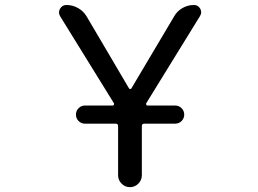

<svg xmlns="http://www.w3.org/2000/svg" viewBox="-20 -775 1040 774"><path d="M322.3 -276.4Q307.6 -276.4 296.9 -287.1Q286.1 -297.9 286.1 -313Q286.1 -328.1 296.9 -338.9Q307.6 -349.6 322.3 -349.6H434.6Q437.5 -349.6 439 -352.5Q440.4 -355.5 439.5 -358.4L222.7 -709Q217.8 -716.8 217.8 -724.6Q217.8 -732.4 221.7 -739.3Q230.5 -754.9 248 -754.9Q272.5 -754.9 294.4 -742.7Q316.4 -730.5 329.1 -709L500 -418.9Q502 -416 504.9 -416Q507.8 -416 509.8 -418.9L682.6 -710Q694.3 -730.5 715.8 -742.7Q737.3 -754.9 761.7 -754.9Q778.3 -754.9 787.1 -740.2Q791 -732.4 791 -725.6Q791 -717.8 786.1 -710L569.3 -358.4Q568.4 -355.5 569.8 -352.5Q571.3 -349.6 574.2 -349.6H685.5Q701.2 -349.6 711.9 -338.9Q722.7 -328.1 722.7 -313Q722.7 -297.9 711.9 -287.1Q701.2 -276.4 685.5 -276.4H561.5Q551.8 -276.4 551.8 -266.6V-68.4Q551.8 -48.8 537.6 -34.7Q523.4 -20.5 503.9 -20.5Q484.4 -20.5 470.2 -34.7Q456.1 -48.8 456.1 -68.4V-266.6Q456.1 -276.4 446.3 -276.4Z"/></svg>

Font: Rounded-X Mgen+ 2m regular
Style: Regular
Weight: 400
Designer: [Source Han Sans]
Ryoko NISHIZUKA  (kana & ideographs); Paul D. Hunt (Latin, Greek & Cyrillic); Wenlong ZHANG  (bopomofo
Version: Version 1.059.20150602